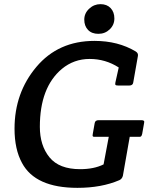

<svg xmlns="http://www.w3.org/2000/svg" viewBox="-20 -893 737 925"><path d="M661 -314Q675 -314 675 -306Q675 -303 674 -299L665 -248Q663 -239 659.5 -236Q656 -233 646 -234H605L572 -46Q568 -31 555 -25Q469 12 353 12Q150 12 86 -108Q50 -174 50 -273Q50 -446 155.5 -571Q261 -696 435 -696Q549 -696 634 -645Q648 -636 644 -621L622 -496Q620 -481 603 -481H549Q539 -481 536.5 -484Q534 -487 536 -496L552 -568Q488 -609 412 -609Q336 -609 278 -561Q172 -472 172 -282Q172 -192 218.5 -135Q265 -78 366 -78Q433 -78 479 -101L504 -234H440Q430 -233 427.5 -236Q425 -239 427 -248L436 -299Q438 -314 455 -314ZM531 -804Q531 -773 508.5 -751.5Q486 -730 454 -730Q422 -730 404 -749Q386 -768 386 -798.5Q386 -829 409.5 -851Q433 -873 464 -873Q495 -873 513 -854Q531 -835 531 -804Z"/></svg>

Font: Crete Round
Style: Italic
Weight: 400
Designer: Veronika Burian
Foundry: TypeTogether
Version: Version 1.001; ttfautohint (v1.6)